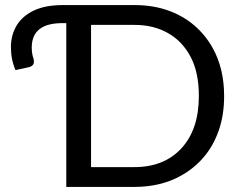

<svg xmlns="http://www.w3.org/2000/svg" viewBox="-20 -736 950 756"><path d="M509 0H241V-645H227Q165 -645 135 -620.8Q105 -596.5 105 -549Q105 -523 112.5 -503.5Q113.5 -498 113.5 -493Q113.5 -477.5 96 -472L41 -460Q23 -501.5 23 -550Q23 -598 45.5 -635.5Q68 -673 113.2 -694.5Q158.5 -716 227 -716H509Q582.5 -716 642 -694.8Q701.5 -673.5 745.8 -635.2Q790 -597 818 -546Q862.5 -465.5 862.5 -358Q862.5 -283 841.5 -222.8Q820.5 -162.5 782.8 -118Q745 -73.5 694 -45Q614.5 0 509 0ZM509 -78Q626.5 -78 694.8 -152.5Q763 -227 763 -358Q763 -450.5 730.8 -511.8Q698.5 -573 643.5 -604.5Q586.5 -638 509 -638H338.5V-78Z"/></svg>

Font: Verano Sans
Style: Regular
Weight: 400
Designer: Lukasz Dziedzic with Adam Twardoch and Botio Nikoltchev
Foundry: tyPoland Lukasz Dziedzic
Version: Version 3.001;December 28, 2019;FontCreator 12.0.0.2547 64-b